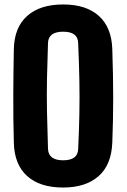

<svg xmlns="http://www.w3.org/2000/svg" viewBox="-20 -830 567 860"><path d="M263 10Q158 10 101 -42Q44 -94 42 -191Q39 -300 39.5 -404.5Q40 -509 42 -610Q44 -707 101.5 -758.5Q159 -810 263 -810Q366 -810 423 -758.5Q480 -707 483 -610Q487 -492 487 -392Q487 -292 483 -191Q479 -91 421 -40.5Q363 10 263 10ZM263 -112Q327 -112 330 -160Q334 -243 335.5 -318.5Q337 -394 335.5 -471.5Q334 -549 330 -639Q328 -688 263 -688Q197 -688 195 -638Q192 -554 190.5 -479Q189 -404 190.5 -328Q192 -252 195 -163Q197 -112 263 -112Z"/></svg>

Font: Big Shoulders Text Black
Style: Regular
Weight: 900
Designer: Patric King
Foundry: XO Type Co
Version: Version 1.000; ttfautohint (v1.8.2)